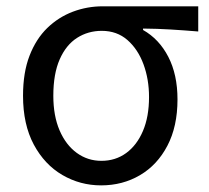

<svg xmlns="http://www.w3.org/2000/svg" viewBox="-20 -563 649 597"><path d="M294.5 13.4Q229.3 13.4 173.9 -18.9Q118.5 -51.2 85 -113.6Q51.6 -176.1 51.6 -265.2Q51.6 -337.4 71.8 -389.7Q92.1 -442.1 127 -476Q162 -509.8 206.5 -526.6Q251 -543.4 299.5 -543.4H596.4V-465.1Q550.4 -468.9 510.2 -471.3Q470 -473.8 424.8 -474.2V-469.8Q474.9 -441.5 503.4 -386.2Q531.9 -330.9 531.9 -253.9Q531.9 -169.8 500.5 -109.9Q469.2 -50 415.2 -18.3Q361.2 13.4 294.5 13.4ZM295.3 -62.9Q339 -62.9 372.3 -87.1Q405.6 -111.4 424.5 -155.8Q443.4 -200.2 443.4 -261.3Q443.4 -316.3 426.2 -363.1Q409 -409.8 376.3 -438.5Q343.6 -467.1 296.5 -467.1Q253.9 -467.1 219.7 -445.3Q185.4 -423.4 165.6 -378.4Q145.8 -333.4 145.8 -265.2Q145.8 -202.9 165.3 -157.5Q184.8 -112.2 218.8 -87.5Q252.7 -62.9 295.3 -62.9Z"/></svg>

Font: Shanggu Sans SC VF
Style: Regular
Weight: 250
Designer: GuiWonder
Version: Version 1.021